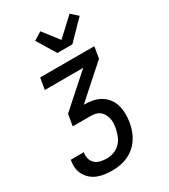

<svg xmlns="http://www.w3.org/2000/svg" viewBox="-237 -888 1075 1222"><g transform="rotate(-30 300.0 -277.5)"><path d="M219 223Q192 223 164.5 219.5Q137 216 112.5 206.5Q88 197 68.5 180.5Q49 164 36 141.5Q23 119 19.5 92Q16 65 21 37L22 31H118L117 35Q113 58 119.5 79.5Q126 101 142 115Q158 129 180.5 134Q203 139 226 139Q253 139 279.5 129Q306 119 325.5 98.5Q345 78 355 52Q365 26 370 0Q373 -18 374 -36.5Q375 -55 370.5 -72Q366 -89 357.5 -104Q349 -119 336 -129Q323 -139 305.5 -143Q288 -147 269 -147H139L153 -231L383 -436H101L115 -520H513L499 -436L269 -231Q302 -231 332.5 -225Q363 -219 389 -204Q415 -189 433.5 -165Q452 -141 460.5 -112Q469 -83 469.5 -51Q470 -19 465 13Q460 42 450 70Q440 98 423.5 123Q407 148 383.5 168Q360 188 332.5 200.5Q305 213 276.5 218Q248 223 219 223ZM288 -600 204 -738 263 -774 352 -659 480 -778 529 -734 398 -600Z"/></g></svg>

Font: Iosevka Md Ex Obl
Style: Regular
Weight: 500
Width: 7
Italic angle: -9°
Monospace: yes
Designer: Belleve Invis
Foundry: Belleve Invis
Version: Version 32.5.0; ttfautohint (v1.8.4)